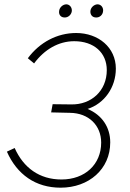

<svg xmlns="http://www.w3.org/2000/svg" viewBox="-20 -861 601 890"><path d="M261 9C392 9 491 -77 491 -201C491 -271 453 -328 386 -356C464 -381 517 -456 517 -543C517 -641 436 -708 333 -708C245 -708 164 -665 109 -591L138 -567C186 -632 252 -670 324 -670C415 -670 475 -617 475 -536C475 -439 402 -375 310 -377L224 -378L217 -340L304 -338C392 -337 449 -279 449 -200C449 -99 374 -29 265 -29C163 -29 89 -83 48 -175L12 -158C59 -52 145 9 261 9ZM279 -780C295 -779 311 -792 313 -810C314 -826 304 -840 288 -841C271 -841 255 -826 254 -809C252 -793 262 -780 279 -780ZM425 -780C441 -779 457 -791 458 -811C459 -825 450 -840 433 -841C416 -841 400 -826 399 -809C398 -794 407 -780 425 -780Z"/></svg>

Font: Fixel Text 20240404 ExtraLight
Style: Italic
Weight: 200
Width: 4
Italic angle: -10°
Designer: AlfaBravo + MacPaw
Foundry: Kyrylo Tkachov, Marchela Mozhyna, Serhii Makarenko, Maria Weinstein, Zakhar Kryvoshyya
Version: Version 1.211;Glyphs 3.2 (3225)